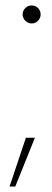

<svg xmlns="http://www.w3.org/2000/svg" viewBox="-20 -561 191 704"><path d="M96 -475Q83 -475 73 -485Q63 -495 63 -508Q63 -522 73 -531.5Q83 -541 96 -541Q110 -541 119.5 -531.5Q129 -522 129 -508Q129 -495 119.5 -485Q110 -475 96 -475ZM15 123 75 -56H108L36 123Z"/></svg>

Font: DM Sans 9pt Thin
Style: Regular
Weight: 250
Version: Version 4.004;gftools[0.9.30]